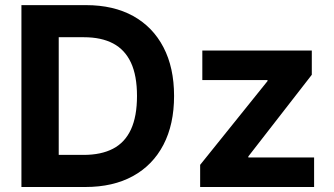

<svg xmlns="http://www.w3.org/2000/svg" viewBox="-20 -748 1335 768"><path d="M321.5 0H133.1V-128.4H314.6Q384.8 -128.4 432.3 -153.3Q479.8 -178.1 503.9 -230.4Q528 -282.7 528 -364.2Q528 -445.5 503.8 -497.5Q479.5 -549.4 432.4 -574.2Q385.2 -599.1 315.5 -599.1H129.7V-727.5H324.2Q433.8 -727.5 512.6 -684Q591.3 -640.4 633.8 -558.9Q676.3 -477.5 676.3 -364.2Q676.3 -250.7 633.8 -169Q591.3 -87.4 511.9 -43.7Q432.4 0 321.5 0ZM214.9 -727.5V0H65.7V-727.5ZM780.6 0V-88.6L1050.1 -423.7V-427.7H789.3V-545.9H1227.2V-448.9L973.3 -122.2V-118.2H1236.4V0Z"/></svg>

Font: Inter Variable LoSnoCo
Style: Regular
Weight: 400
Designer: Rasmus Andersson
Foundry: rsms
Version: Version 4.000;git-a52131595; featfreeze: case,dlig,ss01,ss02